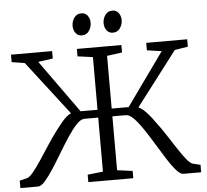

<svg xmlns="http://www.w3.org/2000/svg" viewBox="-61 -1003 1149 1067"><g transform="rotate(-5 514.0 -469.0)"><path d="M9.5 0V-41.5L50.5 -51.5Q65 -55 86 -80.5Q107 -106 132.2 -144.2Q157.5 -182.5 185 -224.8Q212.5 -267 240 -303.5Q255 -323.5 269.5 -341Q284 -358.5 298 -371.2Q312 -384 326 -389.5L94.5 -690L22 -701.5V-743H251.5V-701.5L169.5 -690L380 -396H474.5V-690L389.5 -701.5V-743H638V-701.5L553.5 -690V-396H648L858 -689.5L776.5 -701.5V-743H1005V-701.5L931.5 -690L702 -389.5Q715.5 -384 730 -371Q744.5 -358 759.2 -340.5Q774 -323 788 -303Q816 -266.5 843.5 -224.2Q871 -182 895.8 -144Q920.5 -106 941.2 -80.5Q962 -55 976.5 -51.5L1018 -41.5V0H918.5Q902 0 879.5 -25.5Q857 -51 831.5 -91Q806 -131 778.8 -176.2Q751.5 -221.5 724.8 -261.5Q698 -301.5 673.8 -327Q649.5 -352.5 629 -352.5H553.5V-52L639.5 -40.5V0H388.5V-41.5L474.5 -51V-352.5H397.5Q377.5 -352.5 353.2 -327Q329 -301.5 302.5 -261.5Q276 -221.5 249 -176.2Q222 -131 196.2 -91Q170.5 -51 148 -25.5Q125.5 0 108 0ZM423.5 -815.5Q402.5 -815.5 389.8 -832Q377 -848.5 377 -872.5Q377 -897 391.2 -917.5Q405.5 -938 430.5 -938H431.5Q453 -938 465.8 -921.5Q478.5 -905 478.5 -881Q478.5 -856.5 464.2 -836Q450 -815.5 424.5 -815.5ZM596.5 -815.5Q575.5 -815.5 562.8 -832Q550 -848.5 550 -872.5Q550 -897 564.2 -917.5Q578.5 -938 603.5 -938H604.5Q626 -938 638.8 -921.5Q651.5 -905 651.5 -881Q651.5 -856.5 637.2 -836Q623 -815.5 597.5 -815.5Z"/></g></svg>

Font: Merriweather 28pt Light
Style: Regular
Weight: 300
Version: Version 2.100